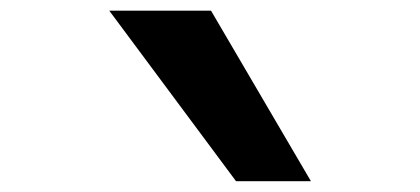

<svg xmlns="http://www.w3.org/2000/svg" viewBox="-20 -868 790 361"><path d="M376.7 -848 564.6 -527.3H423.8L185.4 -848Z"/></svg>

Font: Martian Mono sWd Rg
Style: Regular
Weight: 400
Width: 6
Monospace: yes
Designer: Roman Shamin
Foundry: Evil Martians
Version: Version 1.000